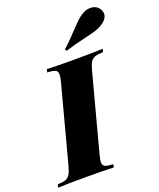

<svg xmlns="http://www.w3.org/2000/svg" viewBox="-219 -1074 976 1179"><g transform="rotate(-20 268.5 -485.0)"><path d="M0 0ZM378.4 -878.9Q410.6 -913.1 428.7 -929.7Q446.8 -946.3 468.8 -958Q489.7 -969.7 514.6 -969.7Q557.6 -969.7 576.7 -935.1Q584 -920.9 584 -908.2Q584 -871.6 531.7 -841.8Q512.7 -831.5 488.8 -824.5Q464.8 -817.4 423.8 -808.1Q340.8 -788.6 289.6 -772L282.7 -784.2Q325.7 -821.8 378.4 -878.9ZM253.4 -57.1Q253.4 -42.5 260 -34.9Q266.6 -27.3 280.8 -24.2Q294.9 -21 320.8 -20L316.9 0Q252.4 -2.9 129.9 -2.9Q11.7 -2.9 -46.9 0L-42 -20Q-7.3 -21.5 10.3 -27.8Q27.8 -34.2 38.6 -51.5Q49.3 -68.8 59.1 -106L190.9 -602.1Q199.2 -633.8 199.2 -649.9Q199.2 -665 192.6 -672.9Q186 -680.7 171.9 -683.8Q157.7 -687 131.8 -688L137.2 -708Q192.4 -705.1 314 -705.1Q427.2 -705.1 502 -708L497.1 -688Q460.4 -686.5 442.6 -680.2Q424.8 -673.8 414.3 -656.7Q403.8 -639.6 394 -602.1L262.2 -106Q253.4 -71.8 253.4 -57.1Z"/></g></svg>

Font: TypoPRO Playfair Display
Style: Italic
Weight: 900
Italic angle: -14°
Designer: Claus Eggers Sørensen
Foundry: Claus Eggers Sørensen
Version: Version 1.004;PS 001.004;hotconv 1.0.70;makeotf.lib2.5.58329